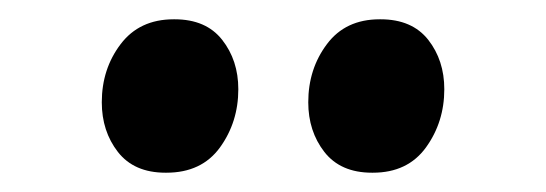

<svg xmlns="http://www.w3.org/2000/svg" viewBox="-20 -800 566 199"><path d="M151.5 -621Q119 -621 102.2 -642.5Q85.5 -664 85.5 -694Q85.5 -728.5 105 -754.2Q124.5 -780 160 -780H161Q193.5 -780 210.2 -758.8Q227 -737.5 227 -707.5Q227 -673.5 208 -647.2Q189 -621 152.5 -621ZM365.5 -621Q333 -621 316.2 -642.5Q299.5 -664 299.5 -694Q299.5 -728.5 318.8 -754.2Q338 -780 373.5 -780H374.5Q407 -780 423.8 -758.8Q440.5 -737.5 440.5 -707.5Q440.5 -673.5 421.5 -647.2Q402.5 -621 366.5 -621Z"/></svg>

Font: Merriweather 60pt
Style: Bold
Weight: 700
Version: Version 2.100